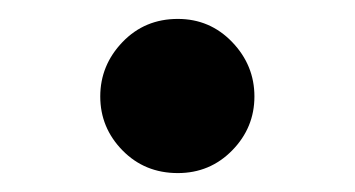

<svg xmlns="http://www.w3.org/2000/svg" viewBox="-20 -167 375 203"><path d="M168 16Q133 16 109.5 -8Q86 -32 86 -65Q86 -98 109.5 -122.5Q133 -147 168 -147Q202 -147 225.5 -122.5Q249 -98 249 -65Q249 -32 225.5 -8Q202 16 168 16Z"/></svg>

Font: Noto Serif JP ExtraLight
Style: Bold
Weight: 700
Version: Version 2.003-H1;hotconv 1.1.1;makeotfexe 2.6.0